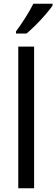

<svg xmlns="http://www.w3.org/2000/svg" viewBox="-20 -1010 302 1030"><path d="M163 0H78V-760H163ZM262 -980Q249 -961 224.5 -932.5Q200 -904 172 -876Q144 -848 122 -830H66V-842Q90 -874 116 -915Q142 -956 159 -990H262Z"/></svg>

Font: Noto Sans Khmer SemiCondensed
Style: Regular
Weight: 400
Width: 4
Designer: Danh Hong and the Monotype Design Team
Foundry: Monotype Imaging Inc.
Version: Version 2.004; ttfautohint (v1.8.4.7-5d5b)